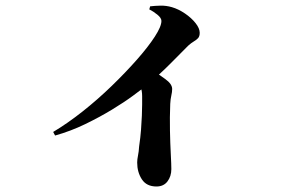

<svg xmlns="http://www.w3.org/2000/svg" viewBox="-20 -619 1040 697"><path d="M173 -140Q225 -171 280 -214.5Q335 -258 386 -307.5Q437 -357 477.5 -403Q518 -449 542 -486Q566 -523 566 -543Q566 -554 551 -566Q536 -578 522 -585L525 -596Q542 -598 562.5 -598.5Q583 -599 604 -593Q628 -586 651.5 -570Q675 -554 690 -535Q705 -516 705 -500Q705 -487 699 -480.5Q693 -474 683.5 -468.5Q674 -463 663 -453Q638 -428 599 -388.5Q560 -349 513 -310Q496 -296 463.5 -272Q431 -248 386.5 -221Q342 -194 289.5 -168.5Q237 -143 180 -127ZM548 58Q512 58 495 32Q478 6 478 -29Q478 -40 481 -54.5Q484 -69 485 -87Q490 -121 492 -148.5Q494 -176 495 -199Q496 -222 496 -239.5Q496 -257 496 -270Q496 -290 490 -304.5Q484 -319 476 -335L522 -373Q555 -350 580 -332Q605 -314 605 -296Q605 -285 602 -272.5Q599 -260 598 -242Q596 -193 597 -145Q598 -97 600 -59.5Q602 -22 602 -5Q602 21 588 39.5Q574 58 548 58Z"/></svg>

Font: Noto Serif SC ExtraLight ExtraBold
Style: Regular
Weight: 800
Version: Version 2.002-H1;hotconv 1.1.0;makeotfexe 2.6.0